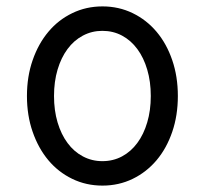

<svg xmlns="http://www.w3.org/2000/svg" viewBox="-20 -570 640 600"><path d="M300.1 10Q351.2 10 394.5 -11Q437.8 -32 469.2 -69.2Q500.6 -106.4 518.2 -157.8Q535.8 -209.1 535.8 -270Q535.8 -330.9 518.2 -382.2Q500.6 -433.6 469.2 -470.8Q437.8 -508 394.5 -529Q351.1 -550 300.2 -550Q249.2 -550 205.8 -528.9Q162.3 -507.9 131.2 -470.7Q100 -433.6 82.1 -382.2Q64.2 -330.9 64.2 -270Q64.2 -209.1 82.1 -157.8Q100 -106.4 131.1 -69.3Q162.3 -32.1 205.7 -11.1Q249.1 10 300.1 10ZM299.8 -66.4Q267 -66.4 239 -81.3Q211 -96.1 191 -123.2Q171 -150.2 159.9 -187.6Q148.8 -225 148.8 -270Q148.8 -315 159.9 -352.4Q171 -389.8 191 -416.8Q211 -443.9 239 -458.7Q267 -473.6 299.8 -473.6Q333.6 -473.6 361.4 -458.7Q389.2 -443.8 409.1 -416.8Q429.1 -389.8 440.1 -352.4Q451.2 -315 451.2 -270Q451.2 -225 440.1 -187.6Q429.1 -150.2 409.1 -123.2Q389.2 -96.2 361.4 -81.3Q333.6 -66.4 299.8 -66.4Z"/></svg>

Font: CommitMonoV143 ExtLt
Style: Regular
Weight: 200
Monospace: yes
Designer: Eigil Nikolajsen
Foundry: Eigil Nikolajsen
Version: Version 1.143